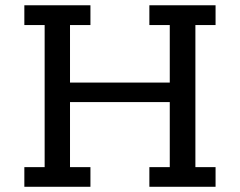

<svg xmlns="http://www.w3.org/2000/svg" viewBox="-20 -715 919 735"><path d="M73.2 0V-75.2H150.9V-619.1H73.2V-694.8H326.2V-619.1H248V-398.9H629.9V-619.1H551.8V-694.8H805.2V-619.1H728V-75.2H805.2V0H551.8V-75.2H629.9V-324.2H248V-75.2H326.2V0Z"/></svg>

Font: CMU Concrete
Style: Bold
Weight: 700
Version: Version 0.7.0